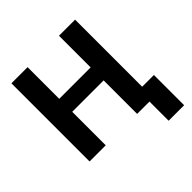

<svg xmlns="http://www.w3.org/2000/svg" viewBox="-227 -886 1235 1235"><g transform="rotate(-45 390.5 -268.5)"><path d="M536.1 -422.9V-304.7H168.5V-422.9ZM210.5 -710.9V0H63.5V-710.9ZM642.6 -710.9V0H496.1V-710.9ZM749.5 -100.6V174.3H608.4V-100.6Z"/></g></svg>

Font: RobotoDEMO
Style: Regular
Weight: 400
Designer: Christian Robertson
Foundry: Google
Version: Version 2.136